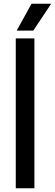

<svg xmlns="http://www.w3.org/2000/svg" viewBox="-20 -1015 296 1035"><path d="M65 0V-808H165.5V0ZM70 -850 150 -995H256L159.5 -850Z"/></svg>

Font: Encode Sans SemiCondensed SemiCondensed Medium
Style: Regular
Weight: 500
Width: 4
Designer: Multiple Designers
Foundry: Impallari Type
Version: Version 3.000; ttfautohint (v1.8.3) -l 8 -r 50 -G 200 -x 14 